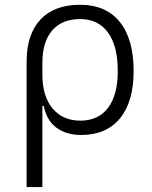

<svg xmlns="http://www.w3.org/2000/svg" viewBox="-20 -547 626 792"><path d="M314.9 9.8Q253.9 9.8 213.1 -20Q172.4 -49.8 160.6 -109.9H154.8V224.6H89.8V-292Q89.8 -405.8 147 -466.6Q204.1 -527.3 310.5 -527.3Q417 -527.3 474.1 -456.5Q531.2 -385.7 531.2 -253.9Q531.2 -127.4 474.9 -58.8Q418.5 9.8 314.9 9.8ZM154.8 -240.7Q154.8 -149.4 197 -99.4Q239.3 -49.3 311.5 -49.3Q385.7 -49.3 425.8 -102.3Q465.8 -155.3 465.8 -253.9Q465.8 -357.4 425.5 -412.8Q385.3 -468.3 310.5 -468.3Q235.8 -468.3 195.3 -421.4Q154.8 -374.5 154.8 -287.6Z"/></svg>

Font: CaskaydiaMono NF Light
Style: Regular
Weight: 300
Designer: Aaron Bell
Foundry: Saja Typeworks
Version: Version 2111.001; ttfautohint (v1.8.4);Nerd Fonts 3.1.1